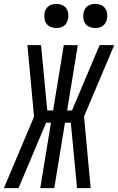

<svg xmlns="http://www.w3.org/2000/svg" viewBox="-49 -967 607 987"><path d="M-29 0 126 -367 92 -735H162L194 -399H224L279 -735H351L296 -399H321L463 -735H538L383 -368L417 0H347L315 -336H285L230 0H158L213 -336H188L88 -99L46 0ZM440 -823Q426 -823 412 -828.5Q398 -834 390 -845Q382 -856 380 -870.5Q378 -885 380 -900Q382 -910 387 -919.5Q392 -929 401 -935.5Q410 -942 420 -944.5Q430 -947 441 -947Q455 -947 469 -941.5Q483 -936 491 -925Q499 -914 501.5 -899.5Q504 -885 501 -870Q499 -860 494 -850.5Q489 -841 480 -834.5Q471 -828 461 -825.5Q451 -823 440 -823ZM240 -823Q226 -823 212 -828.5Q198 -834 190 -845Q182 -856 180 -870.5Q178 -885 180 -900Q182 -910 187 -919.5Q192 -929 201 -935.5Q210 -942 220 -944.5Q230 -947 241 -947Q255 -947 269 -941.5Q283 -936 291 -925Q299 -914 301.5 -899.5Q304 -885 301 -870Q299 -860 294 -850.5Q289 -841 280 -834.5Q271 -828 261 -825.5Q251 -823 240 -823Z"/></svg>

Font: Iosevka Oblique
Style: Regular
Weight: 400
Italic angle: -9°
Monospace: yes
Designer: Belleve Invis
Foundry: Belleve Invis
Version: Version 32.5.0; ttfautohint (v1.8.4)